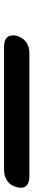

<svg xmlns="http://www.w3.org/2000/svg" viewBox="346 -380 162 925"><g transform="rotate(-90 426.5 82.0)"><path d="M70 21H663Q718 21 718 64Q718 75 716 82Q697 143 632 143H39Q12 143 -2 132.5Q-16 122 -16 102Q-16 93 -13 82Q-6 53 16 37Q38 21 70 21Z"/></g></svg>

Font: Shrikhand
Style: Regular
Weight: 400
Italic angle: -14°
Version: Version 1.000;PS 1.000;hotconv 1.0.88;makeotf.lib2.5.647800